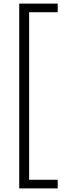

<svg xmlns="http://www.w3.org/2000/svg" viewBox="-20 -828 341 1068"><path d="M87 220V-808H301V-760H142V172H301V220Z"/></svg>

Font: Encode Sans Condensed Light
Style: Regular
Weight: 300
Width: 3
Designer: Multiple Designers
Foundry: Impallari Type
Version: Version 3.000; ttfautohint (v1.8.3) -l 8 -r 50 -G 200 -x 14 